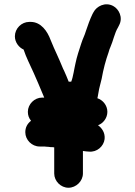

<svg xmlns="http://www.w3.org/2000/svg" viewBox="-20 -773 637 903"><path d="M166 -84H180C187 -84 193 -84 198 -83C204 -83 211 -82 219 -81C224 -81 230 -81 235 -80V43C235 79 266 110 302 110C338 110 370 79 370 43V-63C375 -62 380 -62 385 -61L398 -60C436 -56 468 -85 472 -119C475 -149 459 -171 441 -184C464 -192 485 -217 485 -247C485 -278 463 -303 438 -311C439 -315 441 -324 443 -337C447 -363 452 -375 458 -402C466 -447 477 -489 491 -528C494 -538 496 -546 499 -551C512 -580 519 -618 535 -644L540 -654C560 -691 539 -731 512 -745C474 -765 434 -743 420 -716L415 -707C403 -682 393 -654 384 -627C378 -606 369 -591 362 -568C353 -541 341 -505 335 -475C329 -450 324 -411 315 -389H303C296 -407 290 -421 282 -439C274 -454 269 -470 261 -487L249 -514C239 -536 227 -562 218 -585C203 -626 173 -670 124 -670H118C81 -670 50 -639 50 -602C50 -573 70 -549 91 -540C103 -503 122 -467 138 -431C146 -415 151 -399 159 -383C169 -361 178 -336 188 -314H178C142 -314 111 -283 111 -247C111 -231 116 -217 126 -205C108 -191 99 -173 99 -151C99 -115 130 -84 166 -84Z"/></svg>

Font: Electronic
Style: UltThk
Weight: 900
Version: Version 1.011